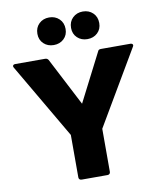

<svg xmlns="http://www.w3.org/2000/svg" viewBox="-110 -1118 1041 1247"><g transform="rotate(-10 410.5 -495.0)"><path d="M307 24V-256L18 -751Q15 -756 15 -760Q15 -765 19 -768.5Q23 -772 30 -772H228Q243 -772 250 -760L414 -443L576 -760Q580 -772 596 -772H791Q798 -772 802.5 -768.5Q807 -765 807 -760Q807 -756 804 -751L515 -260V24Q515 32 510 37Q505 42 497 42H325Q317 42 312 37Q307 32 307 24ZM207 -940Q207 -981 233.5 -1006.5Q260 -1032 300 -1032Q340 -1032 366.5 -1006.5Q393 -981 393 -940Q393 -900 366.5 -875Q340 -850 300 -850Q260 -850 233.5 -875Q207 -900 207 -940ZM429 -940Q429 -981 455.5 -1006.5Q482 -1032 522 -1032Q562 -1032 588.5 -1006.5Q615 -981 615 -940Q615 -900 588.5 -875Q562 -850 522 -850Q482 -850 455.5 -875Q429 -900 429 -940Z"/></g></svg>

Font: LINE Seed JP_TTF ExtraBold
Style: Regular
Weight: 800
Designer: LY Corporation & Fontrix & Fontworks
Version: Version 1.015